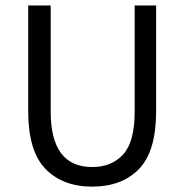

<svg xmlns="http://www.w3.org/2000/svg" viewBox="-20 -676 680 708"><path d="M167 -655.8V-264.2Q167 -60.1 319.8 -60.1Q392.1 -60.1 434.3 -106.7Q476.6 -153.3 476.6 -264.2V-655.8H555.7V-265.6Q555.7 -117.7 492.4 -52.7Q429.2 12.2 319.8 12.2Q211.4 12.2 147.7 -53.2Q84 -118.7 84 -265.6V-655.8Z"/></svg>

Font: Varta
Style: Regular
Weight: 400
Designer: Joana Correia, Viktoriya Grabowska, Eben Sorkin
Foundry: Sorkin Type
Version: Version 1.002; ttfautohint (v1.3) -l 8 -r 24 -G 200 -x 12 -H